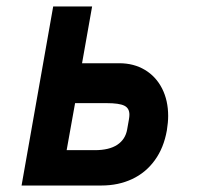

<svg xmlns="http://www.w3.org/2000/svg" viewBox="-20 -572 640 592"><path d="M144 -552H264L233 -377H348Q392.5 -377 426.8 -356.5Q461 -336 479.8 -299Q498.5 -262 498.5 -214.5Q498.5 -195 494.5 -170Q485 -116 457.2 -77.8Q429.5 -39.5 387.2 -19.8Q345 0 292.5 0H46.5ZM372 -172.5 377.5 -203.5Q379 -212 379 -218.5Q379 -238.5 363.2 -246.2Q347.5 -254 308.5 -254H211.5L185.5 -109H272.5Q316.5 -109 341.5 -125.5Q366.5 -142 372 -172.5Z"/></svg>

Font: JuliaMono Black
Style: Italic
Weight: 900
Italic angle: -9°
Monospace: yes
Designer: cormullion
Foundry: corm
Version: Version 0.057; ttfautohint (v1.8.4)